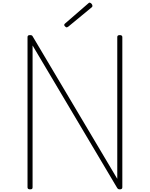

<svg xmlns="http://www.w3.org/2000/svg" viewBox="-20 -1410 1127 1444"><path d="M206 14Q187 14 187 -1V-1131Q187 -1139 191.5 -1142.5Q196 -1146 205 -1146Q214 -1146 218.5 -1144Q223 -1142 226 -1136L862 -65V-1131Q862 -1139 866.5 -1142.5Q871 -1146 881 -1146Q900 -1146 900 -1131V-1Q900 7 895 10.5Q890 14 882 14Q873 14 869 11.5Q865 9 861 3L225 -1068V-1Q225 7 221 10.5Q217 14 206 14ZM482 -1204Q477 -1204 470 -1210.5Q463 -1217 463 -1222Q463 -1224 464 -1227Q465 -1230 468 -1232L641 -1382Q645 -1385 647.5 -1387.5Q650 -1390 653 -1390Q658 -1390 663.5 -1386Q669 -1382 672 -1376.5Q675 -1371 675 -1366Q675 -1363 674.5 -1361Q674 -1359 671 -1356L494 -1210Q489 -1208 487 -1206Q485 -1204 482 -1204Z"/></svg>

Font: Playwrite BR Thin
Style: Regular
Weight: 250
Version: Version 1.003